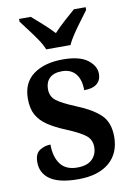

<svg xmlns="http://www.w3.org/2000/svg" viewBox="-87 -821 611 886"><g transform="rotate(-10 218.5 -378.0)"><path d="M208 10Q119 10 76.5 -19Q34 -48 34 -100Q34 -140 57.5 -155Q81 -170 108 -170Q108 -112 133.5 -78Q159 -44 212 -44Q259 -44 282 -66.5Q305 -89 305 -124Q305 -158 280.5 -178Q256 -198 194 -224Q142 -245 108.5 -267.5Q75 -290 58.5 -320Q42 -350 42 -396Q42 -471 94 -509Q146 -547 232 -547Q310 -547 347.5 -518.5Q385 -490 385 -453Q385 -423 365 -406.5Q345 -390 305 -390Q305 -440 282.5 -467Q260 -494 219 -494Q180 -494 160.5 -475Q141 -456 141 -424Q141 -389 166 -369.5Q191 -350 254 -324Q327 -295 365.5 -259Q404 -223 404 -155Q404 -77 352.5 -33.5Q301 10 208 10ZM165 -606Q156 -629 138 -655.5Q120 -682 100 -708Q80 -734 66 -753V-766H121Q143 -747 172 -721Q201 -695 222 -672Q243 -695 272 -721Q301 -747 323 -766H378V-753Q364 -734 344.5 -708Q325 -682 307 -655.5Q289 -629 279 -606Z"/></g></svg>

Font: Noto Serif Lao SemiCondensed SemiBold
Style: Regular
Weight: 600
Width: 4
Designer: Monotype Design Team
Foundry: Monotype Imaging Inc.
Version: Version 2.003; ttfautohint (v1.8.4.7-5d5b)